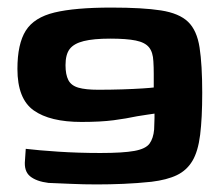

<svg xmlns="http://www.w3.org/2000/svg" viewBox="-20 -484 584 507"><path d="M48 -91Q81 -87 134 -83.5Q187 -80 245 -80Q305 -80 335 -85.5Q365 -91 375 -105Q385 -119 387 -142Q387 -149 387.5 -157Q388 -165 388 -172.5Q388 -180 388 -184Q379 -183 367.5 -181Q356 -179 342 -177Q314 -171 280 -166.5Q246 -162 195 -162Q112 -162 69 -192.5Q26 -223 26 -302Q26 -368 48 -403Q70 -438 124 -451Q178 -464 274 -464Q357 -464 405 -456.5Q453 -449 476.5 -426.5Q500 -404 507 -358.5Q514 -313 514 -239Q514 -172 508.5 -128Q503 -84 488 -59Q473 -34 447 -21.5Q421 -9 380 -4Q342 0 305.5 1.5Q269 3 236 3Q200 3 168 1.5Q136 0 108 -1Q76 -5 59.5 -18.5Q43 -32 46 -61ZM386 -253Q386 -272 386 -289.5Q386 -307 385 -322Q384 -346 373.5 -359Q363 -372 338.5 -377Q314 -382 271 -382Q227 -382 201 -375.5Q175 -369 164 -354.5Q153 -340 153 -312Q153 -287 160.5 -272.5Q168 -258 187 -252.5Q206 -247 239 -247Q272 -247 303 -248Q334 -249 356.5 -250.5Q379 -252 386 -253Z"/></svg>

Font: Genos Thin
Style: Bold
Weight: 700
Version: Version 1.010